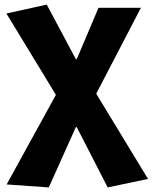

<svg xmlns="http://www.w3.org/2000/svg" viewBox="-20 -603 666 838"><path d="M193 215 9 202 224 -189 8 -544 184 -583 311 -345H315L410 -569H595L400 -194L626 178L450 215L315 -48H311Z"/></svg>

Font: Noto Sans SC Black
Style: Regular
Weight: 900
Designer: Ryoko NISHIZUKA  (kana, bopomofo & ideographs); Paul D. Hunt (Latin, Greek & Cyrillic); Sandoll Communications , Soo-you
Foundry: Adobe
Version: Version 2.004-H2;hotconv 1.0.118;makeotfexe 2.5.65603